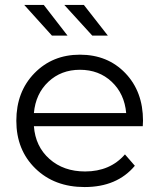

<svg xmlns="http://www.w3.org/2000/svg" viewBox="-20 -751 644 776"><path d="M253 -607H190L78 -731H157ZM416 -607H353L240 -731H319ZM558 -263Q558 -260 557.5 -252.5Q557 -245 557 -241H117Q123 -159 180 -108.5Q237 -58 324 -58Q425 -58 485 -127L525 -81Q453 5 322 5Q200 5 123 -70Q46 -145 46 -263Q46 -380 119 -455Q192 -530 303 -530Q415 -530 486.5 -455.5Q558 -381 558 -263ZM303 -469Q227 -469 175.5 -420.5Q124 -372 117 -294H490Q483 -372 431.5 -420.5Q380 -469 303 -469Z"/></svg>

Font: mBank
Style: Regular
Weight: 400
Designer: Julieta Ulanovsky
Foundry: Julieta Ulanovsky
Version: Version 7.200;PS 007.200;hotconv 1.0.88;makeotf.lib2.5.64775